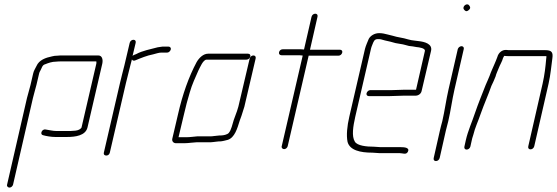

<svg xmlns="http://www.w3.org/2000/svg" viewBox="-20 -670 2521 869"><path d="M39 166 129 -226C132 -239 142 -274 145 -286L157 -337C158 -342 160 -346 162 -349C169 -361 171 -376 184 -379C199 -385 215 -391 234 -391C242 -392 249 -392 254 -392H416C416 -388 417 -385 416 -382L349 -93C349 -92 347 -90 345 -88C338 -81 324 -78 312 -78C303 -77 296 -77 289 -77H236C219 -77 201 -82 186 -84C169 -87 159 -61 175 -58C189 -54 212 -50 230 -50H283C321 -50 367 -56 376 -93L443 -382C447 -401 442 -419 425 -419H260C255 -419 249 -419 240 -418C231 -418 223 -417 216 -415C187 -409 157 -399 145 -371C140 -360 133 -351 130 -337L118 -285C115 -274 105 -238 102 -226L12 166C10 173 16 179 23 179C30 179 37 173 39 166Z M567 -476 543 -374C537 -350 529 -320 523 -294L450 21C448 29 453 34 461 34C469 34 475 29 477 21L550 -294C556 -320 565 -352 570 -374L577 -401C581 -395 585 -394 593 -397C617 -407 646 -419 673 -424C685 -427 699 -432 710 -432H737C744 -432 751 -439 753 -446C755 -453 750 -459 743 -459H715C709 -458 701 -457 694 -456C661 -447 625 -441 596 -425C591 -423 584 -421 580 -417L594 -476C596 -484 592 -490 584 -490C576 -490 569 -484 567 -476Z M1102 -427H922C900 -427 881 -408 870 -389C834 -322 806 -242 786 -154L760 -43C757 -32 764 -23 774 -22H819C826 -22 836 -23 845 -24L869 -26H926C931 -26 937 -26 944 -27L961 -29C967 -30 972 -30 976 -30C985 -30 1003 -35 1011 -37C1042 -47 1054 -88 1065 -124L1073 -146C1079 -164 1080 -167 1086 -187L1137 -405C1139 -413 1135 -419 1127 -419C1119 -419 1112 -413 1110 -405L1059 -188C1054 -169 1052 -166 1046 -149L1038 -127C1032 -109 1027 -81 1015 -68C1009 -61 991 -57 981 -57C976 -57 971 -57 965 -56L946 -54C941 -53 937 -53 932 -53H874C860 -52 840 -49 825 -49H788L813 -154C820 -186 830 -222 839 -252C849 -288 865 -321 878 -351C885 -364 899 -400 915 -400H1095C1103 -400 1111 -406 1113 -414C1115 -422 1110 -427 1102 -427Z M1390 -594 1356 -446C1347 -447 1339 -447 1331 -447H1260C1252 -447 1245 -442 1243 -434C1241 -426 1246 -420 1254 -420H1325C1332 -420 1339 -420 1347 -419C1348 -419 1349 -419 1350 -418L1255 -8C1253 -1 1259 5 1266 5C1273 5 1280 -1 1282 -8L1377 -418H1512C1520 -418 1527 -424 1529 -432C1531 -440 1526 -445 1518 -445H1383L1417 -594C1419 -602 1415 -608 1407 -608C1399 -608 1392 -602 1390 -594Z M1672 -6C1640 -6 1597 -10 1586 -29C1571 -54 1578 -97 1588 -142L1659 -449C1660 -454 1662 -460 1665 -467C1671 -482 1674 -493 1690 -493C1695 -493 1700 -493 1704 -492L1722 -487C1737 -484 1757 -479 1770 -475L1793 -471C1808 -469 1818 -465 1831 -462L1848 -460L1865 -457C1877 -456 1906 -452 1903 -439L1863 -264H1813C1800 -264 1765 -262 1750 -262H1655C1648 -262 1641 -255 1639 -248C1637 -241 1642 -235 1649 -235H1744C1758 -235 1794 -237 1807 -237H1861C1873 -237 1885 -245 1888 -257L1931 -440C1938 -471 1903 -481 1874 -484L1858 -486C1846 -487 1837 -489 1826 -492C1805 -499 1779 -501 1758 -508L1734 -514C1721 -517 1712 -520 1696 -520C1676 -520 1657 -509 1649 -494C1645 -484 1635 -462 1632 -449L1561 -142C1551 -99 1547 -58 1553 -28C1563 10 1610 21 1666 21C1676 21 1686 23 1696 23H1788C1803 23 1818 32 1826 17C1836 -2 1810 -4 1794 -4H1702C1692 -4 1682 -6 1672 -6Z M2052 -448 2010 -265C1999 -217 1993 -170 1982 -122C1978 -107 1974 -93 1971 -79L1943 45C1941 53 1945 59 1953 59C1961 59 1968 53 1970 45L1998 -79C2001 -92 2005 -107 2009 -122C2020 -169 2026 -217 2037 -265L2079 -448C2081 -455 2076 -461 2069 -461C2062 -461 2054 -455 2052 -448ZM2080 -627C2085 -621 2090 -615 2101 -624C2112 -633 2108 -640 2103 -646C2093 -659 2070 -640 2080 -627Z M2109 -7 2115 -34C2116 -39 2118 -48 2122 -59C2130 -93 2145 -123 2156 -156C2171 -199 2189 -238 2204 -281C2212 -298 2217 -308 2223 -324C2226 -337 2233 -350 2237 -361C2242 -375 2253 -392 2257 -408L2262 -417H2263C2270 -416 2277 -416 2285 -416H2453C2453 -412 2453 -408 2452 -403C2449 -368 2445 -332 2436 -292L2371 -8C2369 0 2373 6 2381 6C2389 6 2396 0 2398 -8L2463 -292C2472 -332 2475 -370 2480 -406C2484 -433 2477 -443 2448 -443H2291C2284 -443 2278 -443 2271 -444C2252 -445 2236 -431 2231 -412C2228 -402 2221 -388 2218 -380C2211 -363 2202 -345 2196 -327C2190 -311 2185 -302 2178 -285C2161 -241 2145 -203 2130 -159C2117 -119 2098 -79 2088 -34L2082 -7C2080 1 2084 7 2092 7C2100 7 2107 1 2109 -7Z"/></svg>

Font: Electronic
Style: LtIt
Weight: 300
Version: Version 1.011